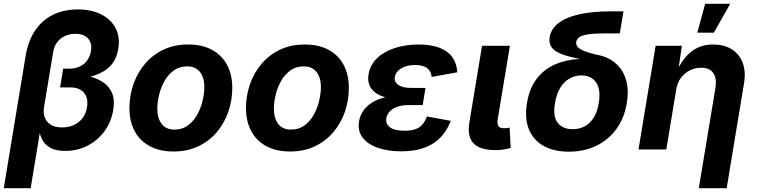

<svg xmlns="http://www.w3.org/2000/svg" viewBox="-36 -787 3988 1011"><path d="M-16.2 204.1 98.9 -492.5Q112.1 -571.9 149.1 -626.6Q186.1 -681.2 243.1 -709.3Q300.1 -737.3 373.4 -737.3Q445.5 -737.3 496.9 -711.3Q548.2 -685.3 572.6 -638.9Q597 -592.5 586.9 -531.4Q577.6 -473.3 544.3 -439.1Q511.1 -404.9 457.5 -388.2Q403.9 -371.4 333.8 -365.2L339.8 -400.8Q391 -396.5 434.9 -385Q478.7 -373.6 509.8 -351.8Q540.8 -330.1 554.9 -295Q569 -259.9 560.2 -207.9Q549.7 -143.9 513.7 -95.4Q477.8 -46.9 424.4 -19.6Q370.9 7.7 307.6 7.7Q260 7.7 229.4 -8.7Q198.7 -25.1 183.8 -56.7Q168.8 -88.2 167.6 -133.9H181.3L125.4 204.1ZM291 -116Q325.9 -116 353.3 -128.8Q380.8 -141.6 398.7 -165.2Q416.6 -188.8 421.9 -221.1Q430.3 -270 406.5 -298.4Q382.7 -326.7 333.9 -326.7H280.4L296.7 -425.5H329.7Q359.5 -425.5 383.3 -436.5Q407 -447.5 422.6 -468.4Q438.1 -489.2 442.8 -517.4Q450 -559.7 427.7 -584.3Q405.4 -608.9 360.8 -608.9Q329.7 -608.9 305.1 -597.1Q280.5 -585.3 264.7 -564.2Q248.9 -543.1 244.1 -513.7L195.8 -222.7Q190.7 -191.7 199.9 -167.7Q209 -143.6 232.1 -129.8Q255.1 -116 291 -116Z M877.7 10.7Q803.9 10.7 752 -17.6Q700.2 -45.8 672.8 -97.2Q645.5 -148.5 645.5 -217.2Q645.5 -283 666.4 -343.2Q687.3 -403.4 727.2 -450.7Q767.1 -498 824.5 -525.4Q881.8 -552.7 954.9 -552.7Q1028.5 -552.7 1080.4 -524.6Q1132.4 -496.5 1159.7 -445.1Q1187.1 -393.8 1187.1 -324.6Q1187.1 -258.7 1166.3 -198.5Q1145.5 -138.2 1105.5 -91.1Q1065.5 -43.9 1008.2 -16.6Q950.8 10.7 877.7 10.7ZM882.8 -104.6Q923.6 -104.6 953.4 -126.5Q983.1 -148.3 1002.3 -182.7Q1021.4 -217.1 1030.7 -256Q1039.9 -294.9 1039.9 -328.7Q1039.9 -361.5 1029.9 -385.9Q1019.9 -410.3 999.9 -423.9Q980 -437.5 949.6 -437.5Q908.8 -437.5 879 -415.9Q849.2 -394.3 830 -360.1Q810.9 -325.8 801.7 -287.1Q792.4 -248.3 792.4 -214Q792.4 -165.1 815 -134.9Q837.5 -104.6 882.8 -104.6Z M1491.5 10.7Q1417.6 10.7 1365.8 -17.6Q1313.9 -45.8 1286.6 -97.2Q1259.2 -148.5 1259.2 -217.2Q1259.2 -283 1280.2 -343.2Q1301.1 -403.4 1341 -450.7Q1380.9 -498 1438.3 -525.4Q1495.6 -552.7 1568.7 -552.7Q1642.3 -552.7 1694.2 -524.6Q1746.2 -496.5 1773.5 -445.1Q1800.8 -393.8 1800.8 -324.6Q1800.8 -258.7 1780.1 -198.5Q1759.3 -138.2 1719.3 -91.1Q1679.3 -43.9 1622 -16.6Q1564.6 10.7 1491.5 10.7ZM1496.6 -104.6Q1537.4 -104.6 1567.1 -126.5Q1596.9 -148.3 1616.1 -182.7Q1635.2 -217.1 1644.4 -256Q1653.7 -294.9 1653.7 -328.7Q1653.7 -361.5 1643.7 -385.9Q1633.6 -410.3 1613.7 -423.9Q1593.8 -437.5 1563.4 -437.5Q1522.5 -437.5 1492.7 -415.9Q1463 -394.3 1443.8 -360.1Q1424.7 -325.8 1415.4 -287.1Q1406.2 -248.3 1406.2 -214Q1406.2 -165.1 1428.7 -134.9Q1451.3 -104.6 1496.6 -104.6Z M2075.9 9.8Q2005.1 9.8 1952.2 -9.1Q1899.3 -27.9 1872.8 -63.3Q1846.3 -98.7 1854.6 -148.5Q1859.3 -176.8 1875.6 -201.7Q1891.9 -226.5 1920.6 -245.3Q1949.3 -264.1 1991.6 -274.9Q2034 -285.8 2090.8 -285.8H2198.1L2189.7 -233.7H2113.7Q2080.1 -233.7 2055.5 -224.7Q2030.8 -215.8 2016.3 -200.2Q2001.8 -184.5 1998.2 -164.3Q1993.2 -134.7 2017.3 -116.7Q2041.4 -98.6 2094.6 -98.6Q2129.2 -98.6 2151.8 -106.9Q2174.4 -115.2 2188.6 -131.9Q2202.8 -148.6 2212.1 -173.6L2337.6 -150.9Q2317.9 -99 2283.4 -63.1Q2249 -27.1 2197.7 -8.7Q2146.4 9.8 2075.9 9.8ZM2087.4 -264.4Q2034.6 -264.4 1997.5 -273.9Q1960.5 -283.3 1938.2 -300.9Q1915.9 -318.5 1907.8 -342.5Q1899.6 -366.5 1904.6 -395.4Q1913.1 -446.2 1950.2 -481.2Q1987.2 -516.2 2043.8 -534.5Q2100.4 -552.7 2168 -552.7Q2233.1 -552.7 2277.4 -535.9Q2321.7 -519 2345.4 -486.4Q2369.1 -453.8 2371.9 -406.2L2237 -382Q2234.5 -411.3 2213.2 -428Q2191.8 -444.8 2149.8 -444.8Q2104.3 -444.8 2075.6 -426.5Q2046.8 -408.2 2043 -381Q2038.9 -355.2 2061.9 -339.6Q2084.8 -324 2128.6 -324H2204.6L2194.7 -264.4Z M2573.9 3.4Q2490.2 3.4 2456.9 -32.6Q2423.6 -68.6 2435.4 -141.7L2502.3 -545.9H2649L2585.2 -161.8Q2581 -135.8 2588.1 -123.8Q2595.3 -111.9 2617.6 -111.9Q2629.4 -111.9 2636 -112.7Q2642.7 -113.6 2647.4 -115.3L2653.1 -8.3Q2641.5 -4.6 2620.8 -0.6Q2600 3.4 2573.9 3.4Z M2959.2 11.7Q2881.1 11.7 2826.8 -18.5Q2772.5 -48.7 2749 -106.1Q2725.5 -163.4 2738.7 -244.2Q2752.2 -325.8 2793.8 -377.2Q2835.5 -428.5 2898.8 -452.8Q2962.1 -477 3040 -477L3039 -472.2Q2998.1 -480 2963 -488.9Q2927.9 -497.7 2902.7 -510.5Q2877.4 -523.4 2865.4 -543.2Q2853.4 -563 2858.5 -592.5Q2865.8 -634.1 2903.3 -664.3Q2940.9 -694.5 3011 -711Q3081.1 -727.5 3185.5 -727.5H3247L3227.5 -611.2H3149.9Q3092.7 -611.2 3060.5 -606.1Q3028.3 -600.9 3014.5 -591.1Q3000.8 -581.2 2998.4 -567Q2996.5 -555.2 3002.1 -545.2Q3007.7 -535.3 3022.4 -526.9Q3037 -518.5 3061.8 -510.7Q3086.6 -502.9 3122.8 -495.3Q3155.7 -488 3185.4 -469Q3215 -450 3236.1 -419.2Q3257.2 -388.4 3265.6 -345Q3274 -301.6 3264.6 -245.3Q3251.4 -164.3 3209.1 -106.8Q3166.7 -49.2 3102.4 -18.7Q3038.1 11.7 2959.2 11.7ZM2979 -106.7Q3013.7 -106.7 3042.1 -121.5Q3070.5 -136.4 3090.1 -167.4Q3109.8 -198.4 3117.2 -246.6Q3128.3 -317.1 3102.4 -353.5Q3076.5 -389.9 3025.7 -389.9Q2992 -389.9 2963.2 -373.7Q2934.5 -357.6 2914.5 -325.5Q2894.5 -293.3 2886.4 -244.8Q2874.1 -172.6 2901.2 -139.6Q2928.2 -106.7 2979 -106.7Z M3524.8 -316.1 3472.5 0H3326.1L3416.4 -545.9H3554.6L3534.5 -409.6H3525.7Q3547.9 -455.6 3575.3 -487.5Q3602.7 -519.3 3638.2 -536Q3673.8 -552.7 3719.3 -552.7Q3776.1 -552.7 3816.2 -528.1Q3856.3 -503.4 3874.3 -457.3Q3892.3 -411.3 3881.6 -347.2L3790.3 204.1H3643.6L3730.8 -321.7Q3739.4 -373 3720.4 -401.7Q3701.5 -430.4 3655.9 -430.4Q3625.2 -430.4 3597.4 -416.9Q3569.5 -403.3 3550.1 -378Q3530.8 -352.6 3524.8 -316.1ZM3635.8 -615.1 3677.1 -767.1H3809.1L3722.9 -615.1Z"/></svg>

Font: Inter Variable
Style: Italic
Weight: 400
Italic angle: -9.39999°
Designer: Rasmus Andersson
Foundry: rsms
Version: Version 4.001;git-9221beed3